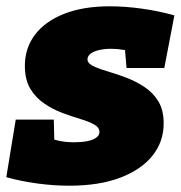

<svg xmlns="http://www.w3.org/2000/svg" viewBox="-29 -575 576 610"><path d="M191 15Q142 15 90 8Q38 1 -9 -12L21 -195H142L144 -106L119 -142Q135 -133 157 -128Q179 -123 207 -123Q230 -123 248 -126.5Q266 -130 276.5 -137.5Q287 -145 287 -156Q287 -170 270 -179.5Q253 -189 226 -197Q199 -205 168.5 -216.5Q138 -228 111 -246.5Q84 -265 67 -293.5Q50 -322 50 -366Q50 -422 82 -464.5Q114 -507 174.5 -531Q235 -555 320 -555Q368 -555 422 -547.5Q476 -540 525 -526L493 -359H373L367 -430L396 -406Q384 -413 364 -416.5Q344 -420 324 -420Q303 -420 286 -416Q269 -412 259.5 -405Q250 -398 249 -388Q248 -375 265.5 -366Q283 -357 310.5 -349Q338 -341 369 -329.5Q400 -318 428 -300Q456 -282 473.5 -254Q491 -226 491 -183Q491 -125 455.5 -80.5Q420 -36 353 -10.5Q286 15 191 15Z"/></svg>

Font: Bitter Thin Black
Style: Italic
Weight: 900
Italic angle: -9°
Version: Version 3.020